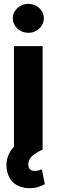

<svg xmlns="http://www.w3.org/2000/svg" viewBox="-20 -789 321 1013"><path d="M53.6 -14.6V-545.5H204.9V0Q188.2 7.8 174.2 16.2Q160.2 24.5 150.2 33.7Q140.3 43 134.8 53.8Q129.3 64.6 129.3 77.4Q128.9 94.5 137.8 103.7Q146.7 112.9 163.7 112.9Q175.8 112.9 184.8 109.9Q193.9 106.9 201 104.4L216.6 182.5Q203.5 190 183.2 196.9Q163 203.8 135.7 203.8Q112.2 203.8 92.2 197.6Q72.1 191.4 56.6 179.5Q41.2 167.6 31.1 150Q21 132.5 16.7 110.1Q13.5 93.8 14.2 76.7Q14.9 59.7 19.5 43.5Q24.1 27.3 32.7 12.4Q41.2 -2.5 53.6 -14.6ZM47.6 -692.5Q47.6 -708.1 54 -722.1Q60.4 -736.2 71.6 -746.4Q82.7 -756.7 97.7 -762.8Q112.6 -768.8 129.3 -768.8Q146.3 -768.8 161.2 -762.8Q176.1 -756.7 187.3 -746.4Q198.5 -736.2 204.9 -722.1Q211.3 -708.1 211.3 -692.5Q211.3 -676.5 204.9 -662.6Q198.5 -648.8 187.3 -638.3Q176.1 -627.8 161.2 -621.8Q146.3 -615.8 129.3 -615.8Q112.6 -615.8 97.7 -621.8Q82.7 -627.8 71.6 -638.3Q60.4 -648.8 54 -662.6Q47.6 -676.5 47.6 -692.5Z"/></svg>

Font: Cannonade
Style: Bold
Weight: 700
Designer: Rasmus Andersson
Foundry: rsms
Version: Version 3.012;git-f93a4a705